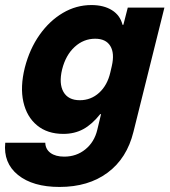

<svg xmlns="http://www.w3.org/2000/svg" viewBox="-55 -530 671 760"><path d="M180.8 210Q75 210 16.2 162.5Q-42.5 115 -34.2 35H124.2Q125 60.8 145 75.4Q165 90 199.2 90Q247.5 90 282.9 61.2Q318.3 32.5 330 -15.8L345 -78.3H341.7Q309.2 -37.5 274.6 -18.8Q240 0 195.8 0Q132.5 0 91.7 -33.8Q50.8 -67.5 37.5 -126.7Q24.2 -185.8 43.3 -262.5Q62.5 -336.7 101.7 -392.1Q140.8 -447.5 193.8 -478.8Q246.7 -510 306.7 -510Q355.8 -510 388.3 -489.6Q420.8 -469.2 430 -431.7H433.3L450.8 -500H595.8L473.3 -8.3Q447.5 96.7 371.2 153.3Q295 210 180.8 210ZM260.8 -133.3Q305 -133.3 337.5 -162.9Q370 -192.5 381.7 -243.3L387.5 -268.3Q399.2 -319.2 381.7 -347.9Q364.2 -376.7 321.7 -376.7Q275.8 -376.7 240.4 -344.2Q205 -311.7 190.8 -255Q177.5 -199.2 196.2 -166.2Q215 -133.3 260.8 -133.3Z"/></svg>

Font: Funnel Sans ExtraBold
Style: Italic
Weight: 800
Italic angle: -14.036°
Version: Version 1.000; Beta; Release 5; Build 24; ttfautohint (v1.8.